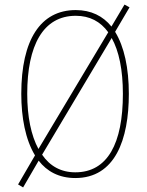

<svg xmlns="http://www.w3.org/2000/svg" viewBox="-20 -768 643 839"><path d="M543 -358C543 -470 523 -564 483 -629L546 -736L524 -748L467 -652C430 -698 378 -724 311 -724C157 -724 73 -594 73 -358C73 -255 91 -158 133 -89L59 38L81 51L149 -66C185 -19 238 10 309 10C483 10 543 -158 543 -358ZM99 -358C99 -569 168 -699 311 -699C372 -699 419 -674 453 -627L148 -117C116 -176 99 -258 99 -358ZM517 -358C517 -141 450 -15 309 -15C247 -15 198 -42 164 -92L468 -602C500 -545 517 -462 517 -358Z"/></svg>

Font: Noto Sans Sinhala UI Condensed Thin
Style: Regular
Weight: 100
Width: 3
Designer: Jelle Bosma - Monotype Design Team
Foundry: Monotype Imaging Inc.
Version: Version 2.006